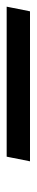

<svg xmlns="http://www.w3.org/2000/svg" viewBox="158 -253 110 576"><g transform="rotate(90 213.0 35.0)"><path d="M409 0 395 70H-55L-41 0Z"/></g></svg>

Font: Plus Jakarta Display Light
Style: Italic
Weight: 300
Italic angle: -12°
Designer: Gumpita Rahayu
Foundry: Tokotype Studio
Version: Version 1.000;hotconv 1.0.109;makeotfexe 2.5.65596